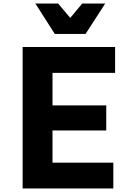

<svg xmlns="http://www.w3.org/2000/svg" viewBox="-20 -1066 740 1086"><path d="M108 0V-800H631V-654H277V-470H581V-328H277V-146H621V0ZM575 -1046 464 -874H290L180 -1046H309L424 -909H331L445 -1046Z"/></svg>

Font: Martian Mono
Style: Bold
Weight: 700
Designer: Roman Shamin
Foundry: Evil Martians
Version: Version 1.000